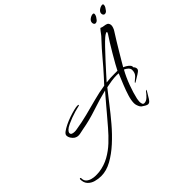

<svg xmlns="http://www.w3.org/2000/svg" viewBox="-264 -1019 1446 1446"><g transform="rotate(-45 459.0 -295.5)"><path d="M61 159Q30 159 0 150.5Q-30 142 -49.5 121Q-69 100 -69 64Q-69 57 -63 57Q-57 57 -57 65Q-57 89 -42 102.5Q-27 116 -6 121.5Q15 127 32 127Q43 127 53.5 126.5Q64 126 74 125Q132 117 181.5 89.5Q231 62 273.5 22Q316 -18 354 -62.5Q392 -107 427 -148Q441 -165 461.5 -189Q482 -213 502.5 -237Q523 -261 537 -277Q460 -258 377 -230Q294 -202 213 -188Q199 -186 184.5 -182Q170 -178 156 -178Q139 -178 123 -188Q111 -196 101 -211.5Q91 -227 91 -243Q91 -256 109 -269.5Q127 -283 154.5 -296.5Q182 -310 212.5 -320.5Q243 -331 269 -337.5Q295 -344 308 -344Q320 -344 320 -340Q320 -335 306 -333Q291 -330 267 -323Q243 -316 217.5 -306.5Q192 -297 171 -287Q145 -275 132.5 -262.5Q120 -250 120 -239Q120 -219 157 -219Q162 -219 167 -219.5Q172 -220 178 -221Q242 -231 306.5 -247.5Q371 -264 434 -281Q497 -298 558 -307L602 -355Q652 -410 696.5 -463.5Q741 -517 792 -571Q808 -587 819 -603Q830 -619 845 -635Q860 -628 875 -626.5Q890 -625 902 -620Q914 -615 918 -596Q920 -585 914 -568.5Q908 -552 902 -544Q883 -515 861.5 -479.5Q840 -444 819 -409Q798 -374 781.5 -346Q765 -318 757 -304Q768 -300 781 -292Q794 -284 803.5 -273.5Q813 -263 811 -250Q824 -238 824 -222Q824 -211 810 -200.5Q796 -190 777 -179Q758 -168 741 -157Q740 -156 738.5 -158.5Q737 -161 738 -162Q752 -173 771.5 -191Q791 -209 791 -242Q791 -257 777.5 -269.5Q764 -282 749 -288Q720 -236 697.5 -175Q675 -114 664 -65Q663 -57 661.5 -49Q660 -41 660 -33Q660 -23 663.5 -11.5Q667 0 680 0Q700 0 720 -19.5Q740 -39 750 -54Q754 -59 758 -61Q762 -63 759 -56Q757 -51 754 -46Q751 -41 748 -36Q742 -28 734 -13Q726 2 716 14Q706 26 693 26Q685 26 670 17.5Q655 9 646 2Q637 -6 631.5 -19.5Q626 -33 624 -43Q624 -46 623.5 -49Q623 -52 623 -56Q623 -85 635 -124.5Q647 -164 665 -208.5Q683 -253 701 -296Q696 -296 691 -296.5Q686 -297 681 -297Q652 -297 623.5 -292.5Q595 -288 566 -282Q531 -239 487 -181.5Q443 -124 392.5 -64.5Q342 -5 286.5 45.5Q231 96 174 127.5Q117 159 61 159ZM588 -311Q611 -314 632 -315Q653 -316 675 -316H708Q715 -331 733.5 -364Q752 -397 775 -436Q798 -475 819 -509Q840 -543 852 -560Q859 -571 859 -576Q859 -583 847.5 -577.5Q836 -572 822 -560Q801 -542 769 -508.5Q737 -475 701.5 -436.5Q666 -398 635.5 -364Q605 -330 588 -311ZM844 -685Q837 -685 832.5 -691.5Q828 -698 828 -707Q828 -725 845.5 -737.5Q863 -750 879 -750Q889 -750 889 -739Q889 -731 882 -717Q878 -710 868 -697.5Q858 -685 844 -685ZM943 -685Q936 -685 931 -691Q926 -697 926 -707Q926 -724 944 -736.5Q962 -749 978 -749Q987 -749 987 -739Q987 -728 980 -717Q976 -710 966.5 -697.5Q957 -685 943 -685Z"/></g></svg>

Font: The Nautigal
Style: Regular
Weight: 400
Designer: Robert E. Leuschke
Foundry: Robert E. Leuschke
Version: Version 1.100; ttfautohint (v1.8.3)